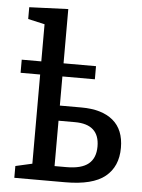

<svg xmlns="http://www.w3.org/2000/svg" viewBox="-54 -817 634 860"><g transform="rotate(5 262.5 -387.0)"><path d="M43 0V-53L118 -70V-471H30V-530H118V-697L43 -714V-767L218 -774V-530H364V-471H218V-340H315Q407 -340 457 -298.5Q507 -257 507 -175Q507 -91 451 -45.5Q395 0 272 0ZM292 -272H218V-68H271Q339 -68 370.5 -94Q402 -120 402 -172Q402 -272 292 -272Z"/></g></svg>

Font: Bitter Medium
Style: Regular
Weight: 500
Designer: Sol Matas, and Bitter project Authors
Foundry: Sol Matas
Version: Version 2.001